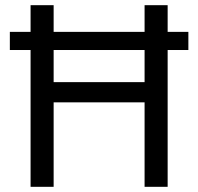

<svg xmlns="http://www.w3.org/2000/svg" viewBox="-20 -717 765 741"><path d="M538 -400H187V-524H538ZM707 -524V-594H627V-697H538V-594H187V-697H98V-594H18V-524H98V4H187V-322H538V4H627V-524Z"/></svg>

Font: Repo
Style: Regular
Weight: 400
Designer: Stefan Peev
Foundry: Context Ltd
Version: Version 0.000